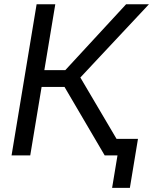

<svg xmlns="http://www.w3.org/2000/svg" viewBox="-20 -748 737 924"><path d="M35.6 0 156.2 -727.5H246.1L193.4 -410.6H294.4L586.9 -727.5H696.8L366.7 -375L587.9 0H483.9L290.5 -329.6H180.2L125.5 0ZM519.5 156.2 545.4 0H509.3L522 -79.6H644L605 156.2Z"/></svg>

Font: Inter 24pt
Style: Italic
Weight: 400
Italic angle: -9.3988°
Designer: Rasmus Andersson
Foundry: rsms
Version: Version 4.001;git-66647c0bb